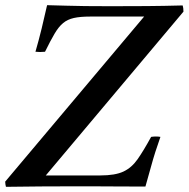

<svg xmlns="http://www.w3.org/2000/svg" viewBox="-39 -721 729 742"><path d="M-19 -19 518 -657H309Q271 -657 246.5 -651.5Q222 -646 205 -632Q188 -618 172 -591Q156 -564 135 -521Q116 -519 98 -521Q111 -566 122 -611Q133 -656 143 -701Q184 -700 217.5 -699Q251 -698 290.5 -697.5Q330 -697 388 -697Q461 -697 528 -697.5Q595 -698 667 -700Q670 -690 670 -676L138 -43H349Q406 -43 438 -58Q470 -73 493 -106Q516 -139 545 -192Q564 -195 581 -192Q559 -130 546 -82Q533 -34 523 0Q458 0 402 -0.5Q346 -1 307 -1Q268 -1 254 -1Q188 -1 119 -0.5Q50 0 -16 1Q-17 -3 -18 -8.5Q-19 -14 -19 -19Z"/></svg>

Font: Tiro Telugu
Style: Italic
Weight: 400
Italic angle: -11°
Designer: Telugu: John Hudson & Fiona Ross, assisted by Kaja Sojewska. Latin: John Hudson with Paul Hanslow, assisted by Kaja Soje
Foundry: Tiro Typeworks Ltd.
Version: Version 1.52